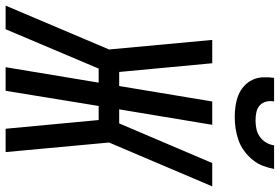

<svg xmlns="http://www.w3.org/2000/svg" viewBox="-193 -819 995 683"><g transform="rotate(90 304.5 -477.5)"><path d="M-17 0 139 -368 105 -735H188L219 -404H269L324 -735H407L352 -404H402L543 -735H626L470 -368L504 0H421L390 -331H340L286 0H202L257 -331H207L67 0ZM379 -815Q359 -815 339 -818Q319 -821 301.5 -828Q284 -835 269.5 -848Q255 -861 247 -878Q239 -895 238 -915Q237 -935 240 -955H324Q321 -941 324.5 -927Q328 -913 338 -904Q348 -895 362 -892Q376 -889 391 -889Q406 -889 421 -892Q436 -895 449 -904Q462 -913 470 -926.5Q478 -940 480 -955H564Q560 -934 552.5 -914.5Q545 -895 531 -878Q517 -861 499 -848Q481 -835 460.5 -828Q440 -821 419.5 -818Q399 -815 379 -815Z"/></g></svg>

Font: Iosevka Curly Extended Oblique
Style: Regular
Weight: 400
Width: 7
Italic angle: -9°
Monospace: yes
Designer: Belleve Invis
Foundry: Belleve Invis
Version: Version 11.1.0; ttfautohint (v1.8.3)